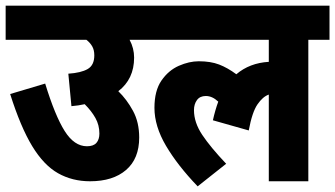

<svg xmlns="http://www.w3.org/2000/svg" viewBox="-20 -642 1187 680"><path d="M0 -622H513V-501H439Q455 -471 455 -438Q455 -362 399 -319Q429 -290 451 -249.5Q473 -209 473 -155Q473 -80 426.5 -40Q380 0 299 0Q236 0 185.5 -28.5Q135 -57 94 -124.5Q53 -192 16 -309L140 -346Q175 -232 209 -178Q243 -124 288 -124Q311 -124 321.5 -136Q332 -148 332 -169Q332 -199 318 -224Q304 -249 280 -273Q258 -268 233 -266L222 -381Q267 -384 290.5 -397.5Q314 -411 314 -446Q314 -465 306.5 -478Q299 -491 286 -501H0Z M500 -501V-622H1147V-501H1072V0H932V-307Q911 -300 892 -272.5Q873 -245 861 -180L734 -216Q742 -252 753 -282Q732 -302 709 -302Q688 -302 677.5 -287.5Q667 -273 667 -252Q667 -208 696.5 -164Q726 -120 781 -62L680 18Q609 -56 568 -125.5Q527 -195 527 -260Q527 -321 552 -357Q577 -393 613.5 -409Q650 -425 684 -425Q726 -425 756 -413.5Q786 -402 817 -379Q864 -419 932 -423V-501Z"/></svg>

Font: Noto Sans Devanagari Condensed ExtraBold
Style: Regular
Weight: 800
Width: 3
Designer: Jelle Bosma - Monotype Design Team
Foundry: Monotype Imaging Inc.
Version: Version 2.004; ttfautohint (v1.8.4.7-5d5b)